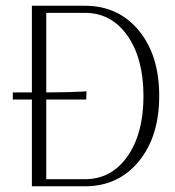

<svg xmlns="http://www.w3.org/2000/svg" viewBox="-20 -653 612 673"><path d="M91.8 -632.8H277.8Q395 -632.8 466.6 -545.9Q538.1 -459 538.1 -316.9Q538.1 -174.3 466.3 -87.2Q394.5 0 277.8 0H91.8V-304.2H24.9V-329.1H91.8ZM142.1 -304.2V-24.9H277.8Q370.6 -24.9 426.8 -105Q482.9 -185.1 482.9 -315.9Q482.9 -447.8 426.8 -527.8Q370.6 -607.9 277.8 -607.9H142.1V-329.1H151.9Q188 -329.1 220.7 -330.1Q253.4 -331.1 268.6 -332L283.2 -333L282.2 -304.2Z"/></svg>

Font: Resagokr
Style: Light
Weight: 300
Designer: gluk
Foundry: gluk
Version: Version 0.95